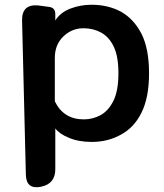

<svg xmlns="http://www.w3.org/2000/svg" viewBox="-20 -587 689 809"><path d="M73 -501Q72 -571 142 -564L186 -558Q213 -555 213 -528V-501Q235 -535 277 -551Q319 -567 366 -567Q436 -567 491 -537Q545 -506 577 -443Q608 -380 608 -278Q608 -177 577 -114Q546 -50 490 -20Q435 11 367 11Q310 11 269 -7Q230 -23 213 -46V126Q213 188 152 200Q91 212 89 150ZM333 -84Q371 -84 404 -102Q437 -120 458 -162.5Q479 -205 479 -278Q479 -349 459.5 -390Q440 -431 406.5 -449.5Q373 -468 332 -468Q283 -468 247 -433.5Q211 -399 211 -343V-160Q248 -84 333 -84Z"/></svg>

Font: s+UCsàWOS
Style: Regular
Weight: 400
Designer: FontworksQlS√∏0¬ü¬ôs√†OS¬àe[W\~√Ñ: ZERO[P0e√∂QI¬ä0¬ÉFSW0¬ò¬ëQ√°0R¬ûO0Little White Dog0YHv}N_0^_qMagmeta0v
Version: Version 1.000; 20230222